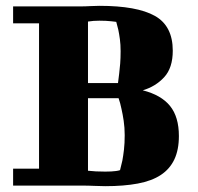

<svg xmlns="http://www.w3.org/2000/svg" viewBox="-20 -637 679 659"><path d="M114 -58V-557H25V-615H255Q273 -615 289 -616Q305 -617 321 -617Q450 -617 511.5 -582.5Q573 -548 573 -463Q573 -404 543.5 -372Q514 -340 470 -327Q533 -311 563.5 -273.5Q594 -236 594 -170Q594 -123 578.5 -90Q563 -57 532 -36.5Q501 -16 453 -7Q405 2 341 2Q324 2 304 1Q284 0 261 0H25V-58ZM282 -300V-51Q307 -48 341 -48Q352 -48 361.5 -48.5Q371 -49 378 -50Q386 -51 392 -53Q396 -68 400 -86Q403 -102 405.5 -123.5Q408 -145 408 -173Q408 -199 404.5 -222.5Q401 -246 397 -263Q393 -283 387 -300ZM321 -566Q300 -566 282 -563V-352H385Q387 -366 389 -384Q391 -399 392.5 -418.5Q394 -438 394 -461Q394 -484 391.5 -502.5Q389 -521 386 -535Q382 -550 379 -562Q372 -563 362 -564Q354 -565 343 -565.5Q332 -566 321 -566Z"/></svg>

Font: Bigshot One
Style: Regular
Weight: 400
Designer: Gesine Todt
Foundry: Gesine Todt
Version: Version 1.000